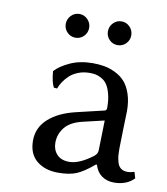

<svg xmlns="http://www.w3.org/2000/svg" viewBox="-74 -685 661 758"><g transform="rotate(10 256.5 -306.0)"><path d="M355 -225.1 270 -205.1Q221.7 -193.8 200 -166.7Q178.2 -139.6 178.2 -105Q178.2 -77.1 195.3 -58.6Q212.4 -40 245.1 -40Q284.7 -40 337.9 -80.1Q352.1 -90.8 352.1 -106ZM355 -47.9H351.1Q310.5 -13.7 282.2 -2Q253.9 9.8 209 9.8Q156.2 9.8 123 -17.6Q89.8 -44.9 89.8 -98.1Q89.8 -150.4 129.4 -186Q168.9 -221.7 237.8 -237.8L349.1 -264.2Q356 -266.6 356 -275.9Q356 -308.1 349.6 -331.8Q343.3 -355.5 334.2 -368.4Q325.2 -381.3 311.8 -388.7Q298.3 -396 287.8 -397.9Q277.3 -399.9 264.2 -399.9Q239.3 -399.9 218.3 -391.6Q197.3 -383.3 183.6 -370.1Q169.9 -356.9 161.4 -343.8Q152.8 -330.6 147.9 -316.9L134.8 -317.9Q124 -336.9 120.1 -381.8Q140.6 -404.3 179.7 -422.1Q218.8 -439.9 270 -439.9Q294.9 -439.9 316.7 -436Q338.4 -432.1 360.8 -421.1Q383.3 -410.2 399.2 -392.6Q415 -375 425 -345.5Q435.1 -315.9 435.1 -276.9Q435.1 -273.4 433.1 -208Q431.2 -142.6 431.2 -126Q431.2 -108.9 432.1 -97.9Q433.1 -86.9 437.3 -71.8Q441.4 -56.6 451.7 -48.8Q461.9 -41 478 -41Q491.7 -41 505.9 -45.9L513.2 -21Q483.4 9.8 433.1 9.8Q404.3 9.8 383.8 -4.9Q363.3 -19.5 355 -47.9ZM150.9 -540.8Q137.2 -554.7 137.2 -574.2Q137.2 -593.8 150.9 -607.9Q164.6 -622.1 184.1 -622.1Q203.6 -622.1 217.3 -607.9Q231 -593.8 231 -574.2Q231 -554.7 217.3 -540.8Q203.6 -526.9 184.1 -526.9Q164.6 -526.9 150.9 -540.8ZM319.8 -540.8Q306.2 -554.7 306.2 -574.2Q306.2 -593.8 319.8 -607.9Q333.5 -622.1 353 -622.1Q372.6 -622.1 386.2 -607.9Q399.9 -593.8 399.9 -574.2Q399.9 -554.7 386.2 -540.8Q372.6 -526.9 353 -526.9Q333.5 -526.9 319.8 -540.8Z"/></g></svg>

Font: Linear Smooth
Style: Regular
Weight: 400
Designer: Philipp H. Poll, Flanker
Foundry: Philipp H. Poll, reworked by Flanker
Version: Version 1.061 | FøM Fix